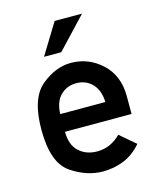

<svg xmlns="http://www.w3.org/2000/svg" viewBox="-109 -795 729 879"><g transform="rotate(-15 255.0 -355.5)"><path d="M463.9 -214.4H148.4Q148.4 -151.9 182.4 -120.6Q216.3 -89.4 269 -89.4Q332 -89.4 380.4 -138.2L454.1 -75.2Q416.5 -31.2 369.4 -12.5Q322.3 6.3 271 6.3Q192.9 6.3 119.6 -44.2Q46.4 -94.7 46.4 -251Q46.4 -398.9 114 -455.6Q181.6 -512.2 255.4 -512.2Q338.9 -512.2 401.4 -454.3Q463.9 -396.5 463.9 -298.3ZM148.4 -298.3H362.3Q359.9 -355.5 330.1 -385.7Q300.3 -416 255.4 -416Q210 -416 179.9 -385.7Q149.9 -355.5 148.4 -298.3ZM144.5 -570.8 233.9 -716.8H363.8L226.1 -570.8Z"/></g></svg>

Font: Alte DIN 1451 Mittelschrift
Style: Regular
Weight: 400
Designer: Peter Wiegel
Foundry: Peter Wiegel
Version: Version 1.002 September 20, 2019